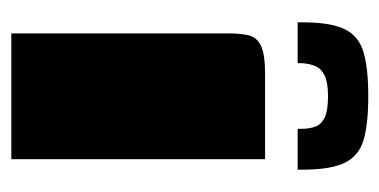

<svg xmlns="http://www.w3.org/2000/svg" viewBox="-190 -498 687 348"><g transform="rotate(90 154.0 -323.5)"><path d="M40 0Q40 -99 40 -197.5Q40 -296 40 -394Q40 -415 43.5 -430Q47 -445 62.5 -452.5Q78 -460 114 -460H268V0ZM20 -519V-528Q20 -579 32.5 -604.5Q45 -630 74.5 -638.5Q104 -647 154 -647Q204 -647 233 -638.5Q262 -630 274.5 -604.5Q287 -579 287 -528V-519H213V-526Q213 -540 209 -551Q205 -562 192.5 -568Q180 -574 154 -574Q129 -574 116.5 -568Q104 -562 99.5 -551.5Q95 -541 94 -527V-519Z"/></g></svg>

Font: Genos Black
Style: Regular
Weight: 900
Designer: Robert E. Leuschke
Foundry: Robert E. Leuschke
Version: Version 1.010